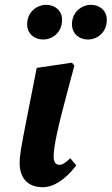

<svg xmlns="http://www.w3.org/2000/svg" viewBox="-20 -757 461 792"><path d="M157.9 -594C197.3 -594 236 -623.7 236 -675.1C236 -713.1 206.9 -737.1 170.8 -737.1C132 -737.1 92 -707.6 92 -657C92 -616.7 123.1 -594 157.9 -594ZM342.5 -594C381.9 -594 420.6 -623.7 420.6 -675.1C420.6 -713.1 391.5 -737.1 355.4 -737.1C316.9 -737.1 276.9 -707.6 276.9 -657C276.9 -616.7 308 -594 342.5 -594ZM155.9 15.2C199.4 15.2 247.3 -13 294.6 -74.7L270 -104.2C250.9 -86.2 238 -77.1 225.5 -77.1C208.8 -77.1 201.3 -89.5 201.3 -111.8C201.3 -153.2 219 -233 255 -367.3L286.8 -486.4L276.6 -498.5L131.4 -476.9L90.7 -270.1C64.7 -138.7 61 -111.7 61 -85.6C61 -21.5 95.4 15.2 155.9 15.2Z"/></svg>

Font: Source Serif Variable
Style: Italic
Weight: 389
Italic angle: -12°
Designer: Frank Grießhammer
Foundry: Adobe Systems Incorporated
Version: Version 3.001;hotconv 1.0.111;makeotfexe 2.5.65597